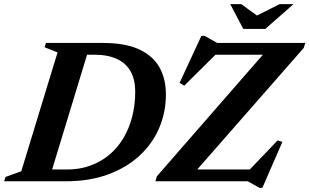

<svg xmlns="http://www.w3.org/2000/svg" viewBox="-49 -878 1498 930"><path d="M275.7 -57Q335.4 -57 386.2 -74.9Q437.1 -92.9 477.8 -126.2Q518.5 -159.4 547 -206.1Q575.5 -252.7 590.7 -310.5Q606 -368.3 606 -434.7Q606 -491.9 583.8 -531.7Q561.7 -571.5 517.6 -592.3Q473.6 -613 406.9 -613H302.2L308.9 -670H448.8Q557.2 -670 624.4 -639Q691.7 -607.9 723.2 -552Q754.6 -496 754.6 -421Q754.6 -333.2 721.5 -256.8Q688.4 -180.4 625.5 -122.7Q562.6 -65.1 473.2 -32.6Q383.7 0 270.7 0H103.9L135 -57ZM229.7 -624 167.3 -649.1 173.6 -670H390.1L186.1 0H-28.7L-22.3 -20.9L54.1 -48.5ZM1429.7 -670 1422.1 -645.7 886.6 -34.5 824 -57H1160.8L1295.8 -197.9L1318.9 -191L1221.8 32H1208.1L1151 0H703.8L711 -24.3L1244 -635.5L1319.5 -613H994.8L843.4 -462.9L820.9 -476.7L926.5 -704.4H941.4L1003.2 -670ZM1372.7 -858 1236.2 -738H1129.3L1066.3 -858H1119.7L1205 -795.9H1182.2L1305.4 -858Z"/></svg>

Font: Newsreader Text
Style: Italic
Weight: 400
Italic angle: -17°
Designer: Hugues Gentile
Foundry: Production Type
Version: Version 1.001